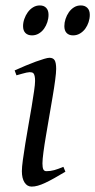

<svg xmlns="http://www.w3.org/2000/svg" viewBox="-20 -671 352 711"><path d="M159.7 -616.2Q159.7 -602.5 155.3 -589.1Q150.9 -575.7 143.1 -564.7Q135.3 -553.7 123.8 -546.9Q112.3 -540 98.6 -540Q83 -540 74.2 -548.8Q65.4 -557.6 65.4 -574.2Q65.4 -587.4 70.1 -600.8Q74.7 -614.3 82.8 -625.5Q90.8 -636.7 102.3 -643.8Q113.8 -650.9 127.4 -650.9Q142.6 -650.9 151.1 -641.8Q159.7 -632.8 159.7 -616.2ZM312.5 -616.2Q312.5 -602.5 308.1 -589.1Q303.7 -575.7 295.7 -564.7Q287.6 -553.7 276.1 -546.9Q264.6 -540 250.5 -540Q235.4 -540 226.8 -548.8Q218.3 -557.6 218.3 -574.2Q218.3 -587.4 222.7 -600.8Q227.1 -614.3 234.9 -625.5Q242.7 -636.7 253.9 -643.8Q265.1 -650.9 279.3 -650.9Q294.4 -650.9 303.5 -641.8Q312.5 -632.8 312.5 -616.2ZM222.2 -35.2Q199.2 -21.5 180.9 -11.2Q162.6 -1 147.5 6.1Q132.3 13.2 120.1 16.6Q107.9 20 97.2 20Q80.6 20 70.8 4.6Q61 -10.7 61 -37.1Q61 -51.8 64.7 -78.9Q68.4 -106 73.7 -138.9Q79.1 -171.9 85.4 -207.8Q91.8 -243.7 97.2 -276.1Q102.5 -308.6 106.2 -333.7Q109.9 -358.9 109.9 -371.1Q109.9 -382.3 108.4 -388.9Q106.9 -395.5 104.5 -398.7Q102.1 -401.9 98.1 -402.8Q94.2 -403.8 89.8 -403.8Q85.9 -403.8 77.9 -402.1Q69.8 -400.4 61.5 -397.9Q52.2 -395.5 41 -392.1L34.2 -410.2Q54.7 -419.4 75 -428Q95.2 -436.5 112.8 -442.9Q130.4 -449.2 143.6 -453.1Q156.7 -457 163.1 -457Q176.8 -457 182.4 -447.8Q188 -438.5 188 -416Q188 -401.9 184.3 -374.3Q180.7 -346.7 174.8 -312.5Q168.9 -278.3 162.6 -241Q156.2 -203.6 150.4 -169.4Q144.5 -135.3 140.9 -107.7Q137.2 -80.1 137.2 -65.9Q137.2 -50.8 140.4 -43.9Q143.6 -37.1 151.9 -37.1Q167 -37.1 180.9 -41Q194.8 -44.9 214.8 -53.2Z"/></svg>

Font: Gentium Plus CyrE
Style: Italic
Weight: 400
Italic angle: -8°
Designer: J. Victor Gaultney, Annie Olsen, Iska Routamaa, Becca Hirsbrunner
Foundry: SIL International
Version: Version 5.000